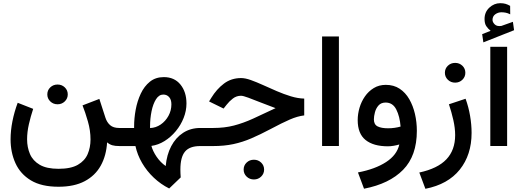

<svg xmlns="http://www.w3.org/2000/svg" viewBox="-20 -903 3227 1187"><path d="M272.5 -319.3Q272.5 -345.2 290.8 -362.8Q309.1 -380.4 335.9 -380.4Q362.3 -380.4 380.6 -362.8Q398.9 -345.2 398.9 -319.3Q398.9 -293.9 380.6 -276.1Q362.3 -258.3 335.9 -258.3Q309.1 -258.3 290.8 -276.1Q272.5 -293.9 272.5 -319.3ZM341.8 140.6Q418.5 140.6 461.4 115.7Q504.4 90.8 522 49.6Q539.6 8.3 539.6 -40.5Q539.6 -96.2 523.4 -152.3Q507.3 -208.5 490.2 -251.5L594.2 -291.5L631.8 -175.3Q641.1 -146.5 660.9 -129.2Q680.7 -111.8 717.3 -111.8H736.3V0H719.2Q690.9 0 673.8 -5.1Q656.7 -10.3 642.1 -22.9Q637.2 59.1 603 120.8Q568.8 182.6 503.9 217Q439 251.5 341.8 251.5Q236.3 251.5 171.1 212.2Q106 172.9 75.7 106.2Q45.4 39.6 45.4 -41.5Q45.4 -95.7 56.9 -153.6Q68.4 -211.4 89.4 -267.6L185.1 -230Q169.4 -182.6 158.4 -134.3Q147.5 -85.9 147.5 -42Q147.5 7.8 165.3 49.3Q183.1 90.8 225.6 115.7Q268.1 140.6 341.8 140.6Z M716.8 0V-111.8H809.1V-121.6Q809.1 -171.4 818.8 -224.6Q828.6 -277.8 850.1 -323.7Q871.6 -369.6 906.7 -397.9Q941.9 -426.3 992.7 -426.3Q1058.1 -426.3 1095.5 -380.4Q1132.8 -334.5 1132.8 -263.2Q1132.8 -217.8 1115.2 -173.6Q1097.7 -129.4 1067.1 -92.5Q1036.6 -55.7 997.6 -31.2Q958.5 -6.8 916 -1Q924.8 31.7 948.2 66.2Q971.7 100.6 1004.4 123.5Q1010.7 53.7 1038.6 0.7Q1066.4 -52.2 1112.3 -82Q1158.2 -111.8 1218.3 -111.8H1234.4V0H1217.3Q1152.3 0 1123.8 34.2Q1095.2 68.4 1095.2 145Q1095.2 156.2 1095.7 168.7Q1096.2 181.2 1097.2 193.8L1025.9 262.2Q974.1 236.3 930.9 195.6Q887.7 154.8 858.4 104.5Q829.1 54.2 817.4 0ZM989.7 -318.4Q962.9 -318.4 944.6 -289.6Q926.3 -260.7 917 -215.6Q907.7 -170.4 907.7 -121.6V-111.3Q943.8 -112.8 973.6 -133.3Q1003.4 -153.8 1021.5 -186.8Q1039.6 -219.7 1039.6 -258.3Q1039.6 -287.1 1025.6 -302.7Q1011.7 -318.4 989.7 -318.4Z M1486.3 145.5Q1486.3 119.6 1504.6 102.1Q1522.9 84.5 1549.8 84.5Q1576.2 84.5 1594.5 102.1Q1612.8 119.6 1612.8 145.5Q1612.8 170.9 1594.5 188.7Q1576.2 206.5 1549.8 206.5Q1522.9 206.5 1504.6 188.7Q1486.3 170.9 1486.3 145.5ZM1214.8 -111.8H1297.9Q1368.7 -111.8 1426.5 -127Q1484.4 -142.1 1544.9 -169.7Q1605.5 -197.3 1683.6 -234.4Q1635.7 -252 1591.6 -269.5Q1547.4 -287.1 1515.1 -299.1Q1482.9 -311 1470.2 -311Q1441.9 -311 1419.7 -293.9Q1397.5 -276.9 1380.9 -255.4L1362.3 -231.9L1272.5 -275.9L1286.1 -297.9Q1319.3 -352.1 1364.5 -386.2Q1409.7 -420.4 1470.7 -420.4Q1496.1 -420.4 1531 -408Q1565.9 -395.5 1606.7 -377Q1647.5 -358.4 1691.2 -339.6Q1734.9 -320.8 1778.1 -307.6Q1821.3 -294.4 1860.8 -293.5V-189.5Q1819.3 -184.6 1772 -164.1Q1724.6 -143.6 1651.4 -104.5Q1588.9 -71.3 1534.4 -47.9Q1480 -24.4 1423.3 -12.2Q1366.7 0 1296.4 0H1214.8Z M2075.2 -677.7V-0.5H1971.2V-677.7Z M2557.1 -94.2Q2557.1 60.1 2472.2 146.7Q2387.2 233.4 2230.5 263.7L2192.9 163.1Q2299.8 142.6 2366.9 98.9Q2434.1 55.2 2448.7 -9.8Q2432.6 -4.9 2413.3 -1.7Q2394 1.5 2378.4 1.5Q2288.6 1.5 2240 -37.6Q2191.4 -76.7 2191.4 -160.6Q2191.4 -198.2 2202.6 -236.6Q2213.9 -274.9 2236.1 -306.9Q2258.3 -338.9 2290.8 -358.6Q2323.2 -378.4 2365.2 -378.4Q2414.6 -378.4 2450.7 -354.5Q2486.8 -330.6 2510.3 -289.8Q2533.7 -249 2545.4 -198.5Q2557.1 -147.9 2557.1 -94.2ZM2378.9 -109.9Q2399.9 -109.9 2419.9 -112.8Q2439.9 -115.7 2456.5 -120.6Q2451.7 -183.1 2429.9 -226.1Q2408.2 -269 2364.3 -269Q2335.9 -269 2320.1 -251Q2304.2 -232.9 2297.9 -208.5Q2291.5 -184.1 2291.5 -165Q2291.5 -133.3 2314.5 -121.6Q2337.4 -109.9 2378.9 -109.9Z M2730.5 -453.1Q2730.5 -479 2748.8 -496.6Q2767.1 -514.2 2793.9 -514.2Q2820.3 -514.2 2838.6 -496.6Q2856.9 -479 2856.9 -453.1Q2856.9 -427.7 2838.6 -409.9Q2820.3 -392.1 2793.9 -392.1Q2767.1 -392.1 2748.8 -409.9Q2730.5 -427.7 2730.5 -453.1ZM2609.9 264.2 2572.3 163.6Q2685.5 139.2 2739.7 82Q2793.9 24.9 2793.9 -67.9Q2793.9 -110.8 2782.7 -160.6Q2771.5 -210.4 2755.4 -258.3L2858.4 -292.5Q2877 -241.2 2886.2 -186.8Q2895.5 -132.3 2895.5 -81.5Q2895.5 54.2 2822.5 145.5Q2749.5 236.8 2609.9 264.2Z M3013.2 -712.4Q2996.6 -725.6 2986.1 -741.7Q2975.6 -757.8 2975.6 -785.6Q2975.6 -828.1 3005.1 -855.7Q3034.7 -883.3 3072.8 -883.3Q3091.3 -883.3 3105.5 -879.2Q3119.6 -875 3133.8 -866.7L3134.3 -814.5Q3119.1 -822.3 3105.7 -824.7Q3092.3 -827.1 3079.6 -827.1Q3059.6 -827.1 3042.2 -814.9Q3024.9 -802.7 3024.9 -779.3Q3025.4 -765.1 3038.8 -752Q3052.2 -738.8 3079.1 -742.7Q3080.1 -742.7 3081.3 -743.2Q3082.5 -743.7 3083.5 -744.1L3150.9 -768.1L3158.2 -716.3L2968.3 -641.1L2960.9 -691.9ZM3115.2 -613.8V-0.5H3011.2V-613.8Z"/></svg>

Font: Vazirmatn RD Medium
Style: Regular
Weight: 500
Designer: Saber Rastikerdar
Foundry: Saber Rastikerdar
Version: Version 33.003